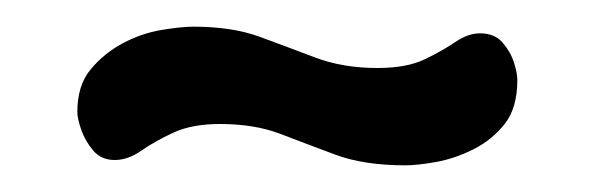

<svg xmlns="http://www.w3.org/2000/svg" viewBox="-20 -329 446 144"><path d="M284 -205Q253 -205 231.5 -213Q210 -221 190.5 -228.5Q171 -236 145 -236Q124 -236 110 -229.5Q96 -223 86 -216Q76 -209 66 -209Q56 -209 50 -216Q44 -223 41 -231.5Q38 -240 38 -245Q38 -265 48 -277Q58 -289 72 -296.5Q86 -304 101 -306.5Q116 -309 125 -309Q154 -309 174.5 -301.5Q195 -294 216 -286Q237 -278 263 -278Q285 -278 298.5 -284.5Q312 -291 321.5 -297.5Q331 -304 340 -304Q351 -304 357 -297Q363 -290 365.5 -282Q368 -274 368 -269Q368 -248 358.5 -236Q349 -224 335 -217Q321 -210 307 -207.5Q293 -205 284 -205Z"/></svg>

Font: Dosis ExtraLight SemiBold
Style: Regular
Weight: 600
Version: Version 3.001; ttfautohint (v1.8.2)